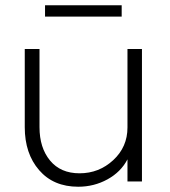

<svg xmlns="http://www.w3.org/2000/svg" viewBox="-20 -689 644 729"><path d="M277 20Q183 20 128.5 -43Q74 -106 74 -206V-503H130V-206Q130 -128 170 -79.5Q210 -31 282 -31Q356 -31 410 -81Q464 -131 464 -205V-503H519V0H464V-84Q439 -36 388 -8Q337 20 277 20ZM442 -669V-626H151V-669Z"/></svg>

Font: Metropolitano Light
Style: Regular
Weight: 300
Designer: Fonts by Alex Slobzheninov & Chris M. Simpson / Changes by Cristiano Sobral
Foundry: Fonts by Alex Slobzheninov & Chris M. Simpson / Changes by Cristiano Sobral
Version: Version 1.00;August 30, 2020;FontCreator 13.0.0.2681 64-bit